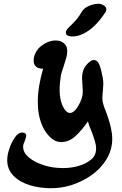

<svg xmlns="http://www.w3.org/2000/svg" viewBox="-20 -1019 640 1011"><path d="M571 -288Q571 -230 540 -179Q510 -130 459.5 -95Q409 -60 348 -42Q301 -28 247 -28Q189 -28 136.5 -44Q84 -60 51 -93.5Q18 -127 18 -176Q18 -204 30 -238Q39 -266 57 -293.5Q75 -321 97 -321Q118 -321 118 -304Q118 -297 114 -286.5Q110 -276 109 -273Q108 -270 105 -263Q102 -256 102 -251Q100 -221 124 -197.5Q148 -174 183 -159.5Q218 -145 247 -140Q277 -134 311 -134Q354 -134 393 -145Q432 -156 460 -179Q486 -201 486 -236Q486 -256 479.5 -277Q473 -298 461 -330Q449 -356 443 -380Q411 -333 377 -302Q343 -271 303 -271Q270 -271 244.5 -296Q219 -321 203 -356Q179 -411 179 -482Q179 -561 207 -657Q182 -657 169.5 -668.5Q157 -680 157 -700Q157 -719 167 -740Q179 -767 210.5 -786.5Q242 -806 273 -806Q307 -806 325 -782Q334 -770 334 -750Q334 -733 329 -715Q324 -697 314 -666Q304 -638 301 -624Q294 -582 294 -548Q294 -483 319 -445Q333 -424 348 -424Q366 -424 383.5 -448.5Q401 -473 411 -503Q416 -518 416 -539Q416 -550 414 -574Q412 -596 412 -608Q412 -649 434 -676Q457 -703 474 -703Q494 -703 504 -676.5Q514 -650 521 -610Q524 -594 524 -579Q524 -566 522 -542Q519 -523 519 -502Q519 -476 536 -436L543 -417Q571 -340 571 -288ZM327 -847Q327 -859 338 -870Q342 -874 358.5 -890.5Q375 -907 387 -922Q399 -937 407 -951Q418 -973 442 -985Q466 -997 494 -999Q508 -1001 524 -992Q540 -983 540 -970Q540 -963 536 -956Q483 -874 422 -843Q390 -827 362 -827Q350 -827 341 -830Q327 -834 327 -847Z"/></svg>

Font: Sedgwick Ave Display
Style: Regular
Weight: 400
Designer: Kevin Burke, Pedro Vergani
Foundry: Google, Inc.
Version: Version 1.000